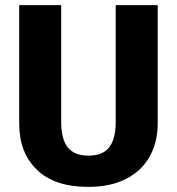

<svg xmlns="http://www.w3.org/2000/svg" viewBox="-20 -713 691 750"><path d="M596 -230Q596 -159 565.5 -103Q535 -47 474 -15Q413 17 325 17Q193 17 124 -50Q55 -117 55 -230V-693H219V-237Q219 -170 244.5 -137.5Q270 -105 325 -105Q381 -105 406.5 -137.5Q432 -170 432 -237V-693H596Z"/></svg>

Font: FiraGOUPP
Style: Bold
Weight: 700
Designer: bBox Type
Foundry: bBox Type GmbH
Version: Version 1.001